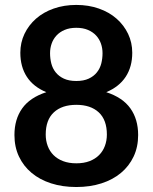

<svg xmlns="http://www.w3.org/2000/svg" viewBox="-20 -751 620 779"><path d="M289.6 7.8Q233.4 7.8 187.3 -7.1Q141.1 -22 108.2 -49.6Q75.2 -77.1 56.9 -116Q38.6 -154.8 38.6 -203.1Q38.6 -267.1 70.1 -311.3Q101.6 -355.5 168 -377Q115.2 -398.9 88.9 -439.5Q62.5 -480 62.5 -537.1Q62.5 -578.1 79.3 -613.5Q96.2 -648.9 126.2 -675.3Q156.2 -701.7 198 -716.3Q239.7 -731 289.6 -731Q339.4 -731 381.1 -716.3Q422.9 -701.7 452.9 -675.3Q482.9 -648.9 499.8 -613.5Q516.6 -578.1 516.6 -537.1Q516.6 -480 490 -439.5Q463.4 -398.9 411.1 -377Q477.5 -355.5 509 -311.3Q540.5 -267.1 540.5 -203.1Q540.5 -154.8 522.2 -116Q503.9 -77.1 470.9 -49.6Q438 -22 391.8 -7.1Q345.7 7.8 289.6 7.8ZM289.6 -88.4Q320.3 -88.4 343.3 -97.2Q366.2 -106 381.8 -121.6Q397.5 -137.2 405.5 -158.7Q413.6 -180.2 413.6 -205.1Q413.6 -264.6 380.6 -295.2Q347.7 -325.7 289.6 -325.7Q231.4 -325.7 198.5 -295.2Q165.5 -264.6 165.5 -205.1Q165.5 -180.2 173.6 -158.7Q181.6 -137.2 197.3 -121.6Q212.9 -106 236.1 -97.2Q259.3 -88.4 289.6 -88.4ZM289.6 -422.4Q319.3 -422.4 339.8 -431.9Q360.4 -441.4 373 -457.3Q385.7 -473.1 390.9 -493.4Q396 -513.7 396 -535.2Q396 -555.7 389.6 -574Q383.3 -592.3 370.1 -606.7Q356.9 -621.1 336.9 -629.6Q316.9 -638.2 289.6 -638.2Q262.2 -638.2 242.2 -629.6Q222.2 -621.1 209 -606.7Q195.8 -592.3 189.5 -574Q183.1 -555.7 183.1 -535.2Q183.1 -513.7 188.2 -493.4Q193.4 -473.1 206.1 -457.3Q218.8 -441.4 239.3 -431.9Q259.8 -422.4 289.6 -422.4Z"/></svg>

Font: Kantumruy
Style: Bold
Weight: 600
Foundry: Sovichet Tep
Version: Version 1.20 August 16, 2013